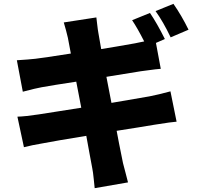

<svg xmlns="http://www.w3.org/2000/svg" viewBox="-20 -898 1040 1007"><path d="M968.8 -742.2 875 -702.1Q835.9 -784.2 795.9 -839.8L889.6 -877.9Q933.6 -814.5 968.8 -742.2ZM538.1 -495.1 564.5 -358.4Q699.2 -380.9 763.7 -392.6Q809.6 -401.4 874 -418.9L906.2 -259.8Q884.8 -258.8 792 -244.1Q775.4 -241.2 706.5 -230Q637.7 -218.8 591.8 -211.9Q599.6 -168 625 -43Q628.9 -26.4 638.7 9.3Q648.4 44.9 651.4 58.6L476.6 88.9Q475.6 81.1 471.7 41.5Q467.8 2 463.9 -15.6Q460.9 -32.2 449.7 -91.8Q438.5 -151.4 432.6 -185.5Q270.5 -159.2 210.9 -147.5Q146.5 -136.7 105.5 -126L71.3 -286.1Q110.4 -287.1 182.6 -297.9Q202.1 -300.8 278.8 -313Q355.5 -325.2 406.2 -333L379.9 -469.7Q257.8 -451.2 198.2 -440.4Q169.9 -435.5 99.6 -417L68.4 -582Q131.8 -585.9 166 -589.8Q207 -594.7 351.6 -617.2L335.9 -700.2Q327.1 -738.3 314.5 -780.3L485.4 -806.6Q486.3 -801.8 489.7 -770.5Q493.2 -739.3 496.1 -724.6Q496.1 -723.6 510.7 -640.6Q579.1 -651.4 688.5 -670.9Q692.4 -671.9 709.5 -675.3Q726.6 -678.7 736.3 -680.7Q701.2 -750 672.9 -792L766.6 -830.1Q802.7 -777.3 844.7 -693.4L797.9 -672.9L823.2 -537.1Q811.5 -536.1 793.5 -534.2Q775.4 -532.2 752.4 -528.8Q729.5 -525.4 718.8 -524.4Z"/></svg>

Font: Gen Shin Gothic Monospace Heavy
Style: Bold
Weight: 800
Designer: [Source Han Sans]
Ryoko NISHIZUKA  (kana & ideographs); Paul D. Hunt (Latin, Greek & Cyrillic); Wenlong ZHANG  (bopomofo
Version: Version 1.002.20150607